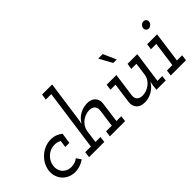

<svg xmlns="http://www.w3.org/2000/svg" viewBox="-34 -1300 1858 1858"><g transform="rotate(-45 895.0 -371.0)"><path d="M364 -35Q335 -15 302 -3.5Q269 8 233 8Q192 8 158 -7.5Q124 -23 101 -49Q78 -76 67 -111.5Q56 -147 62 -188Q68 -228 88.5 -264Q109 -300 139 -326Q170 -353 208 -368.5Q246 -384 288 -384Q324 -384 354.5 -372.5Q385 -361 408 -341L392 -233H336L346 -304Q331 -313 314.5 -317.5Q298 -322 279 -322Q249 -322 223 -312Q197 -302 177 -283Q156 -265 142.5 -240.5Q129 -216 125 -188Q121 -158 129 -132Q137 -106 155 -87Q170 -72 192 -62.5Q214 -53 241 -53Q266 -53 289 -60.5Q312 -68 331 -83Z M722 -60H800L825 -246Q828 -276 811.5 -297.5Q795 -319 755 -321Q727 -321 700 -311.5Q673 -302 651.5 -285Q630 -268 615 -244.5Q600 -221 595 -193L577 -60H645L637 0H429L437 -60H514L602 -690H527L536 -750H674L614 -323L605 -278Q633 -327 679 -354Q725 -381 782 -383Q840 -383 869 -352Q898 -321 892 -271L863 -60H930L922 0H714Z M1351 0 1357 -52 1365 -97Q1338 -49 1290 -20.5Q1242 8 1187 8Q1130 8 1101 -23Q1072 -54 1077 -104L1106 -315H1037L1045 -375H1178L1144 -129Q1141 -99 1157.5 -77.5Q1174 -56 1214 -54Q1242 -54 1269 -63.5Q1296 -73 1318 -90Q1340 -107 1355 -130.5Q1370 -154 1374 -182L1392 -315H1322L1331 -375H1464L1419 -54H1485L1478 0ZM1228 -612Q1244 -579 1257.5 -545.5Q1271 -512 1286 -479H1239Q1220 -512 1202.5 -545.5Q1185 -579 1166 -612Z M1555 -60H1629L1664 -315H1591L1599 -375H1735L1692 -60H1763L1755 0H1547ZM1682 -514Q1685 -533 1699.5 -545.5Q1714 -558 1731 -558Q1747 -558 1758.5 -545.5Q1770 -533 1767 -514Q1764 -496 1749 -483.5Q1734 -471 1719 -471Q1702 -471 1690.5 -483.5Q1679 -496 1682 -514Z"/></g></svg>

Font: Josefin Slab SemiBold
Style: Italic
Weight: 600
Italic angle: -12°
Designer: Santiago Orozco
Foundry: Typemade
Version: Version 2.000